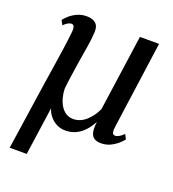

<svg xmlns="http://www.w3.org/2000/svg" viewBox="-133 -649 843 933"><g transform="rotate(20 289.0 -182.0)"><path d="M110.5 182H22.5L75 -174Q82.5 -222.5 89.8 -269.2Q97 -316 103.5 -361.5Q110 -407 115 -453Q116 -469.5 112.5 -478.2Q109 -487 99.5 -487Q89.5 -487 79.8 -481Q70 -475 59.5 -464.5L47 -488Q55 -498.5 70.2 -512.2Q85.5 -526 107.5 -536.2Q129.5 -546.5 157 -546.5Q187 -546.5 203.8 -531.8Q220.5 -517 218 -484Q216 -450 209.8 -411.5Q203.5 -373 197 -333.5Q193.5 -311 190.5 -291Q187.5 -271 184.8 -252.8Q182 -234.5 179.8 -216.5Q177.5 -198.5 175.5 -179.5Q176 -156 182 -133.5Q188 -111 199 -93.2Q210 -75.5 226 -65.2Q242 -55 263 -54.5Q299.5 -54.5 329.2 -80.5Q359 -106.5 377.5 -147.5L433 -540.5H532L469.5 -91Q466.5 -71 469.2 -59.5Q472 -48 483.5 -48Q492.5 -48 504 -54.5Q515.5 -61 527 -73L539.5 -49Q533 -40 517.5 -26Q502 -12 480 -1Q458 10 431 10Q409 10 395.5 1Q382 -8 377.8 -28Q373.5 -48 378 -81Q363 -53 343.8 -32.2Q324.5 -11.5 300.5 -0.2Q276.5 11 246.5 11Q222 11 201.2 0.2Q180.5 -10.5 166.2 -28.2Q152 -46 146 -67Z"/></g></svg>

Font: Merriweather 60pt
Style: Italic
Weight: 400
Italic angle: -7.8°
Version: Version 2.101